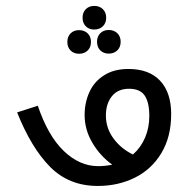

<svg xmlns="http://www.w3.org/2000/svg" viewBox="-20 -627 640 650"><path d="M38 -246.5 108 -269Q142.5 -167 196 -115.8Q249.5 -64.5 312.5 -64.5Q336 -64.5 360 -69.5Q319 -99 292.8 -143.5Q266.5 -188 266.5 -237.5Q266.5 -280 282.8 -315.5Q299 -351 332.5 -372.2Q366 -393.5 414.5 -393.5Q485 -393.5 522.2 -353.5Q559.5 -313.5 559.5 -241Q559.5 -163.5 526.2 -108.5Q493 -53.5 436.5 -25.5Q380 2.5 311 2.5Q213.5 2.5 149.5 -62.2Q85.5 -127 38 -246.5ZM430 -104Q456.5 -127 471 -160.8Q485.5 -194.5 485.5 -234.5Q485.5 -280 470 -303.2Q454.5 -326.5 417 -326.5Q379 -326.5 358.8 -301.2Q338.5 -276 338.5 -236Q338.5 -193.5 363.8 -158.8Q389 -124 430 -104ZM259.5 -567Q259.5 -585 270.5 -596Q281.5 -607 299 -607Q317 -607 328.2 -596Q339.5 -585 339.5 -567Q339.5 -549 328.2 -538Q317 -527 299 -527Q281.5 -527 270.5 -538Q259.5 -549 259.5 -567ZM208 -485Q208 -503 219 -514Q230 -525 247.5 -525Q265.5 -525 276.8 -514Q288 -503 288 -485Q288 -467 276.8 -456Q265.5 -445 247.5 -445Q230 -445 219 -456Q208 -467 208 -485ZM308.5 -485.5Q308.5 -503.5 319.5 -514.5Q330.5 -525.5 348 -525.5Q366 -525.5 377.2 -514.5Q388.5 -503.5 388.5 -485.5Q388.5 -467.5 377.2 -456.5Q366 -445.5 348 -445.5Q330.5 -445.5 319.5 -456.5Q308.5 -467.5 308.5 -485.5Z"/></svg>

Font: JuliaMono Light
Style: Regular
Weight: 300
Monospace: yes
Designer: cormullion
Foundry: corm
Version: Version 0.054; ttfautohint (v1.8.4)